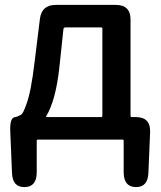

<svg xmlns="http://www.w3.org/2000/svg" viewBox="-20 -570 657 784"><path d="M81 194Q31 195 29 136L22 -31Q19 -92 43 -92Q48 -92 67 -102Q74 -106 88 -145Q107 -196 121 -315L143 -493Q150 -550 208 -550H453Q513 -550 513 -490V-97Q513 -92 518 -92H534Q595 -92 593 -31L586 135Q584 195 534 194Q485 193 485 133V5Q485 0 480 0H135Q130 0 130 5V133Q130 193 81 194ZM169 -96Q166 -92 171 -92H393Q398 -92 398 -97V-453Q398 -458 393 -458H247Q240 -458 239 -451L222 -291Q207 -159 169 -96Z"/></svg>

Font: Resource Han Rounded CN Medium
Style: Regular
Weight: 500
Designer: Cyano Hao (round all glyphs); Ryoko NISHIZUKA 西塚涼子 (kana, bopomofo & ideographs); Paul D. Hunt (Latin, Greek & Cyrillic)
Foundry: Cyano Hao
Version: 0.990